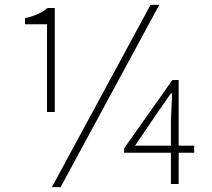

<svg xmlns="http://www.w3.org/2000/svg" viewBox="-20 -759 876 792"><path d="M174 -297H206V-726H176C152 -706 123 -693 83 -684V-659H174ZM194 13H230L637 -739H601ZM685 0H717V-129H781V-158H717V-429H691L492 -147V-129H685ZM685 -158H537L621 -282L685 -374H690L685 -261Z"/></svg>

Font: Harano Aji Gothic ExtraLight
Style: Regular
Weight: 250
Foundry: Masamichi Hosoda
Version: HaranoAjiGothic-ExtraLight version 20230610;ttx 4.39.4